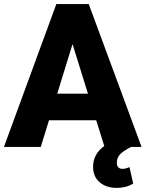

<svg xmlns="http://www.w3.org/2000/svg" viewBox="-21 -731 725 955"><path d="M420.4 -710.9 683.1 0H630.9Q592.8 19 576.4 36.4Q560.1 53.7 560.1 78.6Q560.1 108.9 589.4 108.9Q604 108.9 623 100.1L641.6 182.1Q606 203.6 560.5 203.6Q506.8 203.6 474.4 175.3Q441.9 147 441.9 99.1Q441.9 35.6 497.6 -4.9L457.5 -132.8H222.7L181.6 0H-1.5L259.3 -710.9ZM263.7 -265.1H416.5L339.8 -511.7Z"/></svg>

Font: Roboto Black
Style: Regular
Weight: 900
Designer: Google
Version: Version 2.134; 2016